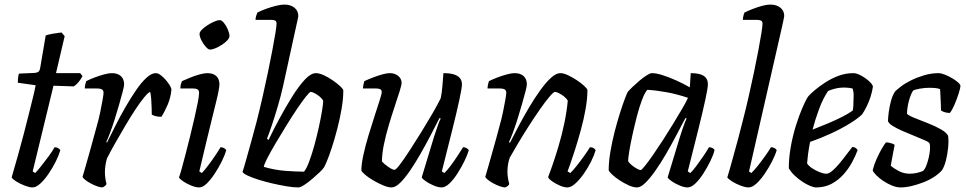

<svg xmlns="http://www.w3.org/2000/svg" viewBox="-20 -820 4227 840"><path d="M122 0Q109 0 88 -8Q67 -16 50.5 -26.5Q34 -37 31 -44Q45 -92 58.5 -140Q72 -188 84 -234Q96 -280 106 -320.5Q116 -361 124 -393Q132 -425 136 -447L58 -458Q58 -471 59.5 -482.5Q61 -494 63 -498L132 -501Q143 -502 148.5 -506.5Q154 -511 156 -524L180 -665Q191 -669 211 -672.5Q231 -676 249 -678L263 -662L225 -500H331L341 -487Q335 -475 324.5 -462Q314 -449 303 -442L214 -445L123 -70L134 -63Q143 -72 159 -92Q175 -112 192 -135Q209 -158 219 -176Q228 -176 235 -171.5Q242 -167 244 -163Q238 -142 224.5 -114.5Q211 -87 193 -60.5Q175 -34 156.5 -17Q138 0 122 0Z M428 0Q419 0 405 -5Q391 -10 377 -17.5Q363 -25 353 -33Q343 -41 341 -46Q346 -61 355 -94Q364 -127 377 -172Q390 -217 403 -267Q412 -298 418.5 -329.5Q425 -361 429 -384Q433 -407 433 -414Q433 -425 425.5 -429Q418 -433 405 -433H351Q351 -441 353 -450Q355 -459 357 -465Q373 -473 394 -481Q415 -489 435.5 -494.5Q456 -500 469 -500Q495 -500 509 -487Q523 -474 523 -451Q523 -442 516.5 -418Q510 -394 501 -362Q492 -330 481.5 -297Q471 -264 461 -237.5Q451 -211 445 -199L448 -196Q465 -230 485.5 -271Q506 -312 529.5 -352.5Q553 -393 576 -426.5Q599 -460 621 -480Q643 -500 661 -500Q672 -500 683.5 -491Q695 -482 705.5 -470Q716 -458 723 -446Q730 -434 730 -428Q727 -394 714 -363Q701 -332 686 -309Q672 -309 660.5 -312Q649 -315 644 -319Q644 -329 643.5 -348Q643 -367 641.5 -387Q640 -407 637 -418Q629 -416 611.5 -395Q594 -374 572 -340.5Q550 -307 527 -268Q504 -229 483 -192Q462 -155 448 -127Q444 -113 441.5 -98Q439 -83 439 -67Q439 -53 441 -39.5Q443 -26 446 -15Q445 -12 440.5 -7.5Q436 -3 428 0Z M851 0Q837 0 817 -8Q797 -16 781.5 -26.5Q766 -37 763 -44Q767 -53 774.5 -80.5Q782 -108 792 -146Q802 -184 812 -225Q822 -266 831 -305Q840 -344 845.5 -372.5Q851 -401 851 -414Q851 -425 844 -429Q837 -433 824 -433H769Q769 -443 771.5 -452Q774 -461 776 -465Q792 -472 812.5 -480.5Q833 -489 853.5 -494.5Q874 -500 887 -500Q913 -500 926.5 -487Q940 -474 940 -451Q940 -443 936.5 -423.5Q933 -404 925.5 -374Q918 -344 907.5 -301Q897 -258 883 -200.5Q869 -143 852 -70L863 -63Q873 -73 888 -92.5Q903 -112 919 -135.5Q935 -159 945 -176Q953 -176 960 -172Q967 -168 970 -163Q964 -142 950.5 -114.5Q937 -87 919.5 -60.5Q902 -34 884.5 -17Q867 0 851 0ZM899 -603Q891 -603 880 -615.5Q869 -628 861 -644Q853 -660 853 -672Q853 -680 863.5 -690.5Q874 -701 889 -710.5Q904 -720 918.5 -726Q933 -732 941 -732Q950 -732 960 -719.5Q970 -707 977 -690.5Q984 -674 984 -662Q984 -654 974.5 -643.5Q965 -633 950 -623.5Q935 -614 921.5 -608.5Q908 -603 899 -603Z M1285 0Q1264 0 1234 -5Q1204 -10 1171.5 -17.5Q1139 -25 1110.5 -34Q1082 -43 1063 -52Q1044 -61 1041 -68Q1046 -82 1056 -118Q1066 -154 1079 -200Q1092 -246 1103 -289Q1116 -340 1128.5 -395Q1141 -450 1152 -502.5Q1163 -555 1171.5 -600Q1180 -645 1185 -676Q1190 -707 1190 -717Q1190 -727 1184 -730Q1178 -733 1167 -733H1098Q1098 -743 1101 -751.5Q1104 -760 1106 -765Q1121 -773 1143 -781Q1165 -789 1187 -794.5Q1209 -800 1224 -800Q1251 -800 1268 -786.5Q1285 -773 1285 -750Q1285 -746 1281.5 -731Q1278 -716 1272 -688L1219 -446Q1209 -401 1196 -357Q1183 -313 1170.5 -275.5Q1158 -238 1148 -213L1155 -208Q1176 -252 1203 -302Q1230 -352 1258.5 -397.5Q1287 -443 1313.5 -471.5Q1340 -500 1362 -500Q1377 -500 1396.5 -491Q1416 -482 1435 -469Q1454 -456 1467.5 -443.5Q1481 -431 1482 -425Q1482 -388 1474.5 -344Q1467 -300 1455.5 -256Q1444 -212 1432 -175Q1420 -138 1410 -114.5Q1400 -91 1397 -87Q1392 -79 1377 -65Q1362 -51 1344.5 -36Q1327 -21 1310.5 -10.5Q1294 0 1285 0ZM1310 -69Q1320 -80 1332 -111.5Q1344 -143 1355 -183Q1366 -223 1375 -264Q1384 -305 1389 -336Q1394 -367 1394 -379Q1390 -388 1378.5 -397.5Q1367 -407 1356 -412.5Q1345 -418 1339 -418Q1335 -418 1318.5 -397.5Q1302 -377 1279.5 -343.5Q1257 -310 1233 -271Q1209 -232 1187 -195Q1165 -158 1150.5 -130Q1136 -102 1134 -90Q1182 -76 1229 -72.5Q1276 -69 1310 -69Z M1693 0Q1678 0 1656.5 -9Q1635 -18 1613.5 -30.5Q1592 -43 1577.5 -55.5Q1563 -68 1561 -74Q1561 -102 1570 -143Q1579 -184 1592.5 -228.5Q1606 -273 1619 -313Q1632 -353 1641 -381Q1650 -409 1650 -417Q1650 -427 1643 -430Q1636 -433 1624 -433H1568Q1568 -442 1570.5 -451.5Q1573 -461 1574 -465Q1591 -473 1612 -481Q1633 -489 1652.5 -494.5Q1672 -500 1686 -500Q1707 -500 1722 -488Q1737 -476 1737 -457Q1737 -448 1728.5 -421Q1720 -394 1707 -355Q1694 -316 1681 -272.5Q1668 -229 1659.5 -187.5Q1651 -146 1651 -114Q1662 -101 1680 -89Q1698 -77 1706 -77Q1712 -77 1729.5 -100Q1747 -123 1771.5 -160.5Q1796 -198 1822.5 -241Q1849 -284 1872 -323.5Q1895 -363 1908 -390Q1913 -412 1915.5 -443.5Q1918 -475 1920 -500Q1946 -500 1964 -495Q1982 -490 1991.5 -479Q2001 -468 2001 -451Q2001 -436 1990 -384.5Q1979 -333 1959 -253Q1939 -173 1913 -70L1924 -63Q1935 -73 1950.5 -93.5Q1966 -114 1981 -137Q1996 -160 2006 -176Q2014 -176 2021 -172Q2028 -168 2031 -163Q2025 -142 2011.5 -114.5Q1998 -87 1981 -60.5Q1964 -34 1946 -17Q1928 0 1912 0Q1898 0 1878.5 -8Q1859 -16 1843.5 -26.5Q1828 -37 1825 -44L1879 -222Q1888 -249 1895.5 -271Q1903 -293 1908 -301L1903 -304Q1886 -270 1864.5 -229Q1843 -188 1820 -147.5Q1797 -107 1774 -73.5Q1751 -40 1730.5 -20Q1710 0 1693 0Z M2190 0Q2181 0 2167 -5Q2153 -10 2139 -17.5Q2125 -25 2115 -33Q2105 -41 2103 -46Q2108 -61 2117 -94Q2126 -127 2139 -172Q2152 -217 2165 -267Q2174 -298 2180.5 -329.5Q2187 -361 2191 -384Q2195 -407 2195 -414Q2195 -425 2187.5 -429Q2180 -433 2167 -433H2113Q2113 -441 2115 -450Q2117 -459 2119 -465Q2135 -473 2156 -481Q2177 -489 2197.5 -494.5Q2218 -500 2231 -500Q2257 -500 2271 -487Q2285 -474 2285 -451Q2285 -442 2278.5 -418Q2272 -394 2263 -362Q2254 -330 2243.5 -297Q2233 -264 2223 -237.5Q2213 -211 2207 -199L2211 -195Q2228 -229 2249.5 -269.5Q2271 -310 2295 -350.5Q2319 -391 2343.5 -425Q2368 -459 2390.5 -479.5Q2413 -500 2431 -500Q2446 -500 2465 -491Q2484 -482 2503 -469.5Q2522 -457 2535.5 -444.5Q2549 -432 2550 -426Q2550 -389 2542 -343.5Q2534 -298 2521.5 -252.5Q2509 -207 2496.5 -167.5Q2484 -128 2474.5 -101.5Q2465 -75 2463 -70L2475 -63Q2485 -72 2501 -92Q2517 -112 2534 -135.5Q2551 -159 2561 -176Q2571 -176 2577.5 -171.5Q2584 -167 2586 -163Q2580 -142 2566.5 -114.5Q2553 -87 2534.5 -60.5Q2516 -34 2497 -17Q2478 0 2463 0Q2448 0 2429.5 -8Q2411 -16 2396 -26.5Q2381 -37 2378 -45Q2383 -57 2395.5 -93Q2408 -129 2423 -178.5Q2438 -228 2449 -281Q2460 -334 2464 -380Q2458 -390 2447 -398.5Q2436 -407 2425 -412.5Q2414 -418 2408 -418Q2402 -418 2384.5 -397.5Q2367 -377 2343.5 -343.5Q2320 -310 2295 -271Q2270 -232 2247.5 -194.5Q2225 -157 2210 -130Q2205 -116 2202.5 -100Q2200 -84 2200 -69Q2200 -56 2202 -43Q2204 -30 2208 -15Q2207 -12 2202.5 -7.5Q2198 -3 2190 0Z M2767 0Q2751 0 2731 -9Q2711 -18 2691 -31Q2671 -44 2658 -56.5Q2645 -69 2643 -75Q2643 -112 2650.5 -156.5Q2658 -201 2669.5 -245.5Q2681 -290 2693 -327.5Q2705 -365 2714.5 -390Q2724 -415 2727 -419Q2732 -425 2746 -438.5Q2760 -452 2776.5 -466Q2793 -480 2808.5 -490Q2824 -500 2832 -500Q2851 -500 2878 -491.5Q2905 -483 2936.5 -469Q2968 -455 2998 -438L3002 -500Q3041 -500 3059 -488Q3077 -476 3077 -451Q3077 -436 3066 -384.5Q3055 -333 3035 -253Q3015 -173 2989 -70L3000 -63Q3011 -73 3025.5 -92.5Q3040 -112 3055.5 -134.5Q3071 -157 3082 -176Q3090 -176 3097.5 -172Q3105 -168 3106 -163Q3101 -142 3087.5 -114.5Q3074 -87 3057 -60.5Q3040 -34 3022 -17Q3004 0 2988 0Q2974 0 2954.5 -8Q2935 -16 2919.5 -26.5Q2904 -37 2901 -44L2955 -222Q2961 -241 2966.5 -257Q2972 -273 2976.5 -284.5Q2981 -296 2984 -301L2979 -304Q2961 -270 2939.5 -229Q2918 -188 2894.5 -147.5Q2871 -107 2847.5 -73.5Q2824 -40 2803.5 -20Q2783 0 2767 0ZM2783 -76Q2787 -76 2801.5 -94Q2816 -112 2836.5 -141.5Q2857 -171 2880 -206.5Q2903 -242 2924.5 -277.5Q2946 -313 2964 -343.5Q2982 -374 2990 -392Q2943 -408 2896.5 -416.5Q2850 -425 2812 -427Q2801 -415 2789 -383.5Q2777 -352 2766.5 -311.5Q2756 -271 2747 -230Q2738 -189 2733 -158Q2728 -127 2728 -115Q2737 -101 2756 -88.5Q2775 -76 2783 -76Z M3255 0Q3241 0 3220 -8Q3199 -16 3182.5 -26.5Q3166 -37 3162 -44Q3166 -56 3173 -81Q3180 -106 3189.5 -140.5Q3199 -175 3209.5 -213.5Q3220 -252 3229 -289Q3242 -339 3254.5 -393.5Q3267 -448 3278 -500.5Q3289 -553 3297.5 -598Q3306 -643 3311 -674.5Q3316 -706 3316 -716Q3316 -726 3310 -729.5Q3304 -733 3293 -733H3230Q3230 -741 3232.5 -751Q3235 -761 3237 -765Q3253 -773 3273.5 -781Q3294 -789 3314.5 -794.5Q3335 -800 3350 -800Q3377 -800 3394 -786.5Q3411 -773 3411 -750Q3411 -748 3407 -728.5Q3403 -709 3398 -688L3257 -70L3267 -63Q3278 -73 3294 -93Q3310 -113 3326.5 -136Q3343 -159 3353 -176Q3361 -176 3368.5 -172Q3376 -168 3378 -163Q3372 -142 3358 -114.5Q3344 -87 3326 -60.5Q3308 -34 3289.5 -17Q3271 0 3255 0Z M3550 0Q3540 0 3523.5 -7Q3507 -14 3489 -26Q3471 -38 3455.5 -53Q3440 -68 3431 -84Q3431 -129 3439.5 -177Q3448 -225 3461.5 -268.5Q3475 -312 3489.5 -346Q3504 -380 3515 -397Q3524 -408 3544 -425Q3564 -442 3591 -459.5Q3618 -477 3649 -488.5Q3680 -500 3713 -500Q3728 -500 3748 -489Q3768 -478 3783 -464Q3798 -450 3799 -441Q3796 -419 3788.5 -396Q3781 -373 3771 -353Q3761 -333 3752 -320Q3734 -302 3697.5 -279.5Q3661 -257 3615.5 -236Q3570 -215 3524 -199Q3518 -167 3515 -144Q3512 -121 3511 -105Q3518 -94 3533 -84Q3548 -74 3565.5 -67Q3583 -60 3595 -60Q3604 -60 3614 -67Q3624 -74 3637.5 -88Q3651 -102 3668 -124Q3685 -146 3709 -177Q3717 -177 3723.5 -172.5Q3730 -168 3732 -163Q3723 -138 3707.5 -109.5Q3692 -81 3669.5 -56Q3647 -31 3617.5 -15.5Q3588 0 3550 0ZM3535 -253Q3569 -266 3602 -280Q3635 -294 3664 -308.5Q3693 -323 3711 -337Q3713 -348 3713.5 -360Q3714 -372 3714 -382Q3715 -396 3714.5 -409Q3714 -422 3710 -433Q3701 -435 3691.5 -436Q3682 -437 3672 -437Q3654 -437 3636.5 -433Q3619 -429 3603 -422Q3581 -390 3564 -344.5Q3547 -299 3535 -253Z M3920 0Q3903 0 3883 -8Q3863 -16 3845 -28Q3827 -40 3814 -53Q3801 -66 3798 -75Q3804 -100 3815.5 -125.5Q3827 -151 3838.5 -170.5Q3850 -190 3856 -197Q3863 -197 3870.5 -195.5Q3878 -194 3884.5 -191.5Q3891 -189 3894 -186Q3891 -170 3886.5 -146.5Q3882 -123 3877 -95Q3892 -82 3913.5 -71Q3935 -60 3961 -60Q3975 -60 3991 -63.5Q4007 -67 4018 -72Q4026 -79 4032 -94Q4038 -109 4042.5 -127.5Q4047 -146 4048.5 -163.5Q4050 -181 4047 -192Q4045 -198 4026.5 -206Q4008 -214 3982.5 -224.5Q3957 -235 3931 -246Q3905 -257 3886.5 -268.5Q3868 -280 3865 -290Q3865 -303 3868 -327.5Q3871 -352 3878 -378Q3885 -404 3896 -420Q3904 -428 3921.5 -441.5Q3939 -455 3965 -468Q3991 -481 4022.5 -490.5Q4054 -500 4087 -500Q4097 -500 4112.5 -494Q4128 -488 4144.5 -478.5Q4161 -469 4171.5 -459.5Q4182 -450 4182 -444Q4182 -436 4174.5 -412Q4167 -388 4156.5 -363.5Q4146 -339 4136 -326Q4128 -326 4120 -327.5Q4112 -329 4105.5 -332Q4099 -335 4097 -337Q4097 -350 4096 -367Q4095 -384 4094.5 -401Q4094 -418 4093 -430Q4083 -434 4070.5 -435Q4058 -436 4048 -436Q4025 -436 4003.5 -432Q3982 -428 3975 -424Q3965 -409 3957 -380.5Q3949 -352 3948 -322Q3958 -313 3983.5 -303Q4009 -293 4039.5 -281Q4070 -269 4095 -255Q4120 -241 4128 -226Q4131 -203 4128 -173Q4125 -143 4118 -116.5Q4111 -90 4101 -75Q4088 -60 4066.5 -46Q4045 -32 4019 -22Q3993 -12 3967.5 -6Q3942 0 3920 0Z"/></svg>

Font: Texturina Medium 12pt
Style: Italic
Weight: 400
Italic angle: -11°
Version: Version 1.002